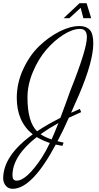

<svg xmlns="http://www.w3.org/2000/svg" viewBox="-79 -867 619 1202"><path d="M319 26 312 46Q307 45 292 42.5Q277 40 270 38Q122 315 0 315Q-27 315 -43 295.5Q-59 276 -59 250Q-59 107 126 -26Q26 -106 26 -254Q26 -347 66 -433.5Q106 -520 165.5 -577.5Q225 -635 293 -669.5Q361 -704 419 -704Q460 -704 482.5 -680.5Q505 -657 505 -596Q505 -482 415 -272Q407 -255 391 -218Q375 -181 366 -161Q376 -165 395 -173.5Q414 -182 421 -185L429 -165Q395 -150 352 -130Q319 -55 281 17Q293 20 319 26ZM93 -257Q93 -104 153 -45Q219 -89 299 -129Q313 -165 334 -223.5Q355 -282 362 -301Q465 -559 465 -635Q465 -686 422 -686Q375 -686 317 -649Q259 -612 209.5 -554Q160 -496 126.5 -415.5Q93 -335 93 -257ZM182 121Q209 79 233 28Q189 14 151 -9Q-1 110 -1 231Q-1 264 25 264Q87 264 182 121ZM175 -27Q200 -9 244 6Q259 -27 287 -97Q229 -65 175 -27ZM492 -753H443L426 -818L355 -753H319L419 -847H463Z"/></svg>

Font: Dynalight
Style: Regular
Weight: 400
Designer: Astigmatic (AOETI)
Foundry: Astigmatic (AOETI)
Version: Version 1.000